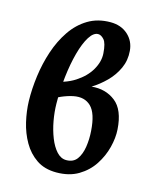

<svg xmlns="http://www.w3.org/2000/svg" viewBox="-115 -838 763 933"><g transform="rotate(15 266.0 -371.5)"><path d="M450.7 -647.9Q454.6 -600.6 436 -560.1Q417.5 -519.5 385.3 -487.3Q353 -455.1 315.9 -432.1Q385.7 -439 435.5 -400.1Q485.4 -361.3 491.7 -263.7Q494.6 -222.2 482.4 -173.8Q470.2 -125.5 442.1 -82.5Q414.1 -39.6 368.2 -12.2Q322.3 15.1 257.8 15.1Q198.7 15.1 157.7 -12.7Q116.7 -40.5 91.1 -85.2Q65.4 -129.9 53.2 -182.6Q41 -235.4 39.6 -285.2Q38.1 -346.2 46.9 -412.1Q55.7 -478 76.2 -539.6Q96.7 -601.1 130.4 -650.6Q164.1 -700.2 212.4 -729.2Q260.7 -758.3 324.7 -758.3Q377.9 -758.3 412.4 -727.3Q446.8 -696.3 450.7 -647.9ZM329.6 -603Q326.2 -653.8 311.3 -670.4Q296.4 -687 281.7 -687Q257.8 -687 237.3 -654.1Q216.8 -621.1 201.9 -566.2Q187 -511.2 179.2 -443.8Q171.4 -376.5 172.4 -308.1Q172.9 -266.6 180.9 -222.4Q189 -178.2 204.1 -140.1Q219.2 -102.1 240.7 -78.6Q262.2 -55.2 289.1 -55.2Q324.7 -55.2 342.8 -80.1Q360.8 -105 366.7 -143.8Q372.6 -182.6 369.6 -223.1Q363.8 -310.5 330.6 -343Q297.4 -375.5 242.7 -364.5Q188 -353.5 117.7 -310.5L114.7 -405.8Q186.5 -415 235.4 -446.5Q284.2 -478 308.3 -520Q332.5 -562 329.6 -603Z"/></g></svg>

Font: Gentium Book Plus
Style: Bold
Weight: 700
Designer: Victor Gaultney, Annie Olsen, Iska Routamaa, Becca Hirsbrunner
Foundry: SIL International
Version: Version 6.101